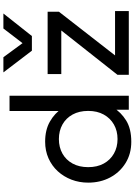

<svg xmlns="http://www.w3.org/2000/svg" viewBox="153 -950 812 1159"><g transform="rotate(-90 559.5 -371.0)"><path d="M282.5 15Q210 15 154.2 -19.5Q98.5 -54 67.2 -112.8Q36 -171.5 36 -245Q36 -299 54 -346Q72 -393 104.8 -428.8Q137.5 -464.5 183 -484.8Q228.5 -505 283.5 -505Q354 -505 404.2 -476.5Q454.5 -448 487 -400L468.5 -379.5V-720H560.5V0H476V-115L489.5 -94Q461 -47 411.2 -16Q361.5 15 282.5 15ZM299 -68Q348.5 -68 386.8 -89.8Q425 -111.5 447 -151.2Q469 -191 469 -245Q469 -299.5 447.2 -339.2Q425.5 -379 387 -400.5Q348.5 -422 299 -422Q249.5 -422 211.2 -400.5Q173 -379 151.2 -339.2Q129.5 -299.5 129.5 -245Q129.5 -191 151.2 -151.2Q173 -111.5 211.5 -89.8Q250 -68 299 -68ZM687 0V-68.5L954.5 -407.5H691.5V-490H1067.5V-421.5L804 -83H1071.5V0ZM832.5 -585 701.5 -757H793L878 -641.5L966.5 -757H1057L921 -585Z"/></g></svg>

Font: Geologica Roman Light
Style: Regular
Weight: 300
Designer: Sindre Bremnes, Frode Helland
Foundry: Monokrom Skriftforlag AS
Version: Version 1.010;gftools[0.9.28]